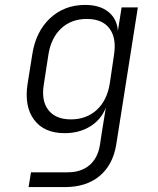

<svg xmlns="http://www.w3.org/2000/svg" viewBox="-20 -580 640 780"><path d="M96 180 106 120H255Q309 120 343 91.5Q377 63 386 9L393 -38L410 -143Q391 -94 346.5 -66.5Q302 -39 243 -39Q159 -39 118.5 -93.5Q78 -148 92 -239L111 -358Q125 -451 183 -505.5Q241 -560 326 -560Q385 -560 420 -532Q455 -504 459 -455L474 -550H540L452 9Q438 91 384 135.5Q330 180 244 180ZM268 -95Q331 -95 373 -133.5Q415 -172 426 -241L443 -356Q454 -425 425 -464Q396 -503 333 -503Q270 -503 229 -465Q188 -427 177 -360L158 -237Q147 -171 176.5 -133Q206 -95 268 -95Z"/></svg>

Font: JetBrains Mono NL ExtraLight
Style: Italic
Weight: 200
Italic angle: -9°
Monospace: yes
Designer: Philipp Nurullin, Konstantin Bulenkov
Foundry: JetBrains
Version: Version 2.305; ttfautohint (v1.8.4.7-5d5b)